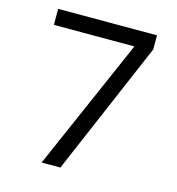

<svg xmlns="http://www.w3.org/2000/svg" viewBox="-105 -790 810 880"><g transform="rotate(15 300.0 -350.0)"><path d="M172 0 445 -624H63V-700H532V-633L261 0Z"/></g></svg>

Font: DM Mono
Style: Regular
Weight: 400
Designer: Colophon Foundry
Foundry: Colophon Foundry
Version: Version 1.000; ttfautohint (v1.8.2.53-6de2)